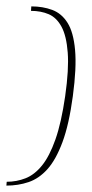

<svg xmlns="http://www.w3.org/2000/svg" viewBox="-37 -542 289 601"><path d="M61 -522Q97 -522 126.5 -511Q156 -500 174.5 -470.5Q193 -441 198 -385.5Q203 -330 191 -241Q179 -152 158.5 -97Q138 -42 111.5 -12.5Q85 17 52.5 28Q20 39 -17 39L-16 27Q15 27 43 16Q71 5 94.5 -24Q118 -53 136.5 -105.5Q155 -158 167 -241Q179 -325 175 -377.5Q171 -430 155.5 -458.5Q140 -487 115.5 -497.5Q91 -508 60 -508Z"/></svg>

Font: Genos Thin
Style: Italic
Weight: 100
Italic angle: -8°
Designer: Robert E. Leuschke
Foundry: Robert E. Leuschke
Version: Version 1.010